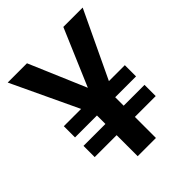

<svg xmlns="http://www.w3.org/2000/svg" viewBox="-203 -849 970 970"><g transform="rotate(-45 282.0 -364.0)"><path d="M152.3 -727.5 282.2 -422.4 412.1 -727.5H550.3L381.3 -371.1H495.1V-291H346.2V-230.5H495.1V-150.4H346.2V0H215.8V-150.4H59.1V-230.5H215.8V-291H59.1V-371.1H182.6L14.6 -727.5Z"/></g></svg>

Font: Inter Semi Bold
Style: Regular
Weight: 600
Designer: Rasmus Andersson
Foundry: rsms
Version: Version 4.000;git-e0f93cc